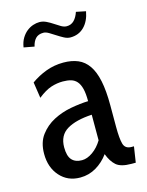

<svg xmlns="http://www.w3.org/2000/svg" viewBox="-109 -770 648 848"><g transform="rotate(-15 214.5 -346.0)"><path d="M405 10 416 -62H405C385.7 -62 373.7 -70.3 369 -87C364.3 -103.7 362 -129.7 362 -165V-265C362 -309 358.8 -346 352.5 -376C346.2 -406 336.7 -430.2 324 -448.5C311.3 -466.8 295.5 -480 276.5 -488C257.5 -496 235.3 -500 210 -500C182 -500 155.5 -495.3 130.5 -486C105.5 -476.7 82.3 -464.3 61 -449L72 -376C94.7 -394 115 -405.8 133 -411.5C151 -417.2 168.7 -420 186 -420C200 -420 212.3 -418.5 223 -415.5C233.7 -412.5 242.7 -406.8 250 -398.5C257.3 -390.2 262.8 -378.7 266.5 -364C270.2 -349.3 272 -330.3 272 -307C248 -306.3 221.5 -303.3 192.5 -298C163.5 -292.7 136.5 -283.5 111.5 -270.5C86.5 -257.5 65.7 -239.8 49 -217.5C32.3 -195.2 24 -166.7 24 -132C24 -90.7 35.8 -56.7 59.5 -30C83.2 -3.3 114 10 152 10C178.7 10 203.2 3.3 225.5 -10C247.8 -23.3 266.7 -40.7 282 -62C290.7 -38.7 302 -20.8 316 -8.5C330 3.8 353 10 385 10ZM272 -245V-128C260 -108 245.5 -92 228.5 -80C211.5 -68 195 -62 179 -62C159 -62 143.7 -67.8 133 -79.5C122.3 -91.2 117 -110.3 117 -137C117 -173.7 130.7 -200.2 158 -216.5C185.3 -232.8 223.3 -242.3 272 -245ZM270 -599C295.3 -599 316.3 -607.3 333 -624C349.7 -640.7 360.7 -663.7 366 -693L322 -702C316.7 -686 309.5 -673.5 300.5 -664.5C291.5 -655.5 280.3 -651 267 -651C259 -651 250.7 -653.5 242 -658.5C233.3 -663.5 224.3 -669.2 215 -675.5C205.7 -681.8 195.8 -687.5 185.5 -692.5C175.2 -697.5 164.7 -700 154 -700C144.7 -700 135 -698.3 125 -695C115 -691.7 105.5 -686.5 96.5 -679.5C87.5 -672.5 79.5 -663.3 72.5 -652C65.5 -640.7 60.7 -626.7 58 -610L106 -601C109.3 -616.3 115.2 -628.3 123.5 -637C131.8 -645.7 143.7 -650 159 -650C166.3 -650 174.5 -647.3 183.5 -642C192.5 -636.7 201.8 -630.8 211.5 -624.5C221.2 -618.2 231 -612.3 241 -607C251 -601.7 260.7 -599 270 -599Z"/></g></svg>

Font: Cabin Condensed
Style: Regular
Weight: 400
Designer: Pablo Impallari
Foundry: Pablo Impallari. www.impallari.com Igino Marini. www.ikern.com
Version: Version 1.006